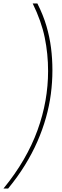

<svg xmlns="http://www.w3.org/2000/svg" viewBox="-26 -880 360 1110"><path d="M-6 210Q62 127 111 42.5Q160 -42 191 -127.5Q222 -213 237 -298.5Q252 -384 252 -469Q252 -569 232.5 -663.5Q213 -758 163 -860H190Q224 -793 242.5 -729.5Q261 -666 269 -603Q277 -540 277 -474Q277 -405 268 -336.5Q259 -268 239.5 -199Q220 -130 190 -61.5Q160 7 118 75Q76 143 21 210Z"/></svg>

Font: Exo Thin Thin
Style: Italic
Weight: 250
Italic angle: -9°
Version: Version 2.000